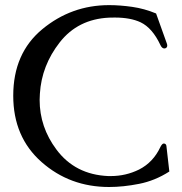

<svg xmlns="http://www.w3.org/2000/svg" viewBox="-20 -726 726 764"><path d="M414.1 -705.6Q457.5 -705.6 505.9 -698.7Q554.2 -691.9 601.1 -672.4L643.6 -553.7Q645.5 -548.8 645.5 -544.9Q645.5 -536.6 637.7 -533.7Q635.7 -533.2 633.8 -533.2Q624.5 -533.2 618.2 -546.9Q586.4 -614.7 539.6 -637.2Q499 -656.2 436.5 -656.2Q425.8 -656.2 414.1 -655.8Q290 -649.9 217.8 -557.6Q145.5 -465.3 138.7 -353Q137.7 -340.8 137.7 -328.6Q137.7 -220.2 204.6 -130.9Q278.8 -31.2 410.6 -25.4H420.9Q480.5 -25.4 533.2 -51.3Q589.8 -80.1 618.2 -141.1Q625 -154.3 630.9 -154.8H632.3Q640.1 -154.8 642.1 -146L653.8 -43.5Q596.7 -6.8 533.4 5.6Q470.2 18.1 414.1 18.1Q257.8 18.1 145.3 -81.3Q32.7 -180.7 32.7 -345.2Q32.7 -514.2 148.4 -609.9Q264.2 -705.6 414.1 -705.6Z"/></svg>

Font: Caudex
Style: Regular
Weight: 400
Version: Version 1.04